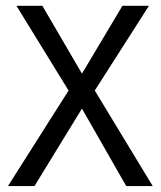

<svg xmlns="http://www.w3.org/2000/svg" viewBox="-20 -624 540 644"><path d="M35.2 -604.5H122.1L254.9 -377L390.6 -604.5H479.5L297.9 -320.3L492.2 0H403.3L254.9 -259.8L95.7 0H6.8L210 -320.3Z"/></svg>

Font: BabelStone Coelbren y Beirdd
Style: Regular
Weight: 400
Designer: Andrew West
Foundry: BabelStone
Version: Version 1.00;September 27, 2022